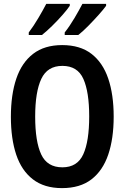

<svg xmlns="http://www.w3.org/2000/svg" viewBox="-20 -958 640 988"><path d="M299 10Q208 10 149.5 -35Q91 -80 63.5 -162Q36 -244 36 -357Q36 -471 64 -553.5Q92 -636 150.5 -681Q209 -726 300 -726Q392 -726 450.5 -681Q509 -636 537 -553.5Q565 -471 565 -358Q565 -245 537 -162.5Q509 -80 450.5 -35Q392 10 299 10ZM301 -97Q378 -97 408.5 -164Q439 -231 439 -359Q439 -485 409 -552Q379 -619 301 -619Q224 -619 192.5 -552Q161 -485 161 -358Q161 -230 192 -163.5Q223 -97 301 -97ZM313 -791Q339 -824 363.5 -865.5Q388 -907 404 -938H526V-928Q513 -910 488 -882Q463 -854 434.5 -825Q406 -796 383 -778H313ZM128 -791Q153 -824 177.5 -865.5Q202 -907 218 -938H339V-928Q327 -910 302.5 -882Q278 -854 249 -825.5Q220 -797 196 -778H128Z"/></svg>

Font: Noto Sans Mono SemiBold
Style: Regular
Weight: 600
Designer: Monotype Design Team
Foundry: Monotype Imaging Inc.
Version: Version 2.014; ttfautohint (v1.8.4.7-5d5b)